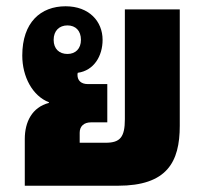

<svg xmlns="http://www.w3.org/2000/svg" viewBox="-20 -592 656 612"><path d="M59 0H356C512 0 553 -75 553 -191V-562H378V-212C378 -155 363 -137 317 -137H234V-169C234 -190 248 -202 270 -202H322V-324H260C238 -324 227 -336 227 -353C227 -356 227 -358 228 -360C279 -367 307 -413 307 -465C307 -524 264 -572 189 -572C110 -572 51 -521 51 -415C51 -347 84 -286 136 -266V-264C82 -250 59 -203 59 -149ZM195 -420C169 -420 151 -436 151 -465C151 -494 169 -511 195 -511C221 -511 238 -494 238 -465C238 -437 221 -420 195 -420Z"/></svg>

Font: Noto Sans Thai Looped SemiCondensed Black
Style: Regular
Weight: 900
Width: 4
Designer: Sasikarn Vongin, Ben Mitchell
Foundry: The Fontpad Ltd
Version: Version 1.001